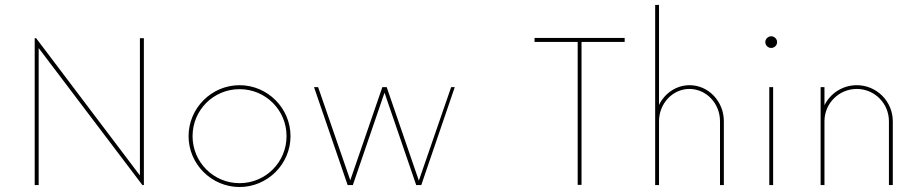

<svg xmlns="http://www.w3.org/2000/svg" viewBox="-20 -750 3726 778"><path d="M546.9 -595.2V-39.1L126.5 -595.2H120.6V0H136.7V-555.2L557.1 0H563V-595.2Z M950.7 7.8C1064 7.8 1157.2 -85 1157.2 -198.2C1157.2 -312 1064 -404.8 950.7 -404.8C837.4 -404.8 744.1 -312 744.1 -198.2C744.1 -85 837.4 7.8 950.7 7.8ZM950.7 -7.8C845.2 -7.8 760.3 -92.8 760.3 -198.2C760.3 -304.2 845.2 -388.7 950.7 -388.7C1056.2 -388.7 1141.1 -304.2 1141.1 -198.2C1141.1 -92.8 1056.2 -7.8 950.7 -7.8Z M1808.1 -397 1677.2 -18.1 1546.9 -397H1529.3L1399.4 -19.5L1269 -397H1252.4L1388.7 0H1409.7L1538.1 -374.5L1666.5 0H1687L1822.8 -397Z M2511.2 -596.2H2146V-580.1H2320.8V-1H2336.4V-580.1H2511.2Z M2774.4 -404.8C2720.2 -404.8 2673.3 -372.1 2650.4 -324.7V-730H2634.8V0H2650.4V-258.8C2650.4 -331.1 2706.1 -389.6 2773.4 -389.6C2841.8 -389.6 2897.5 -331.1 2897.5 -258.8V0H2913.1V-258.8C2913.1 -338.9 2851.1 -404.8 2774.4 -404.8Z M3105 -555.7C3117.7 -555.7 3128.9 -565.9 3128.9 -579.6C3128.9 -592.3 3117.7 -603 3105 -603C3092.3 -603 3081.1 -592.3 3081.1 -579.6C3081.1 -565.9 3092.3 -555.7 3105 -555.7ZM3097.2 0H3112.8V-397H3097.2Z M3451.7 -404.8C3394 -404.8 3344.7 -371.6 3320.8 -323.7V-397H3305.2V0H3320.8V-258.8C3320.8 -331.1 3379.4 -389.6 3451.7 -389.6C3523.9 -389.6 3582 -331.1 3582 -258.8V0H3597.7V-258.8C3597.7 -338.9 3532.7 -404.8 3451.7 -404.8Z"/></svg>

Font: Now Thin
Style: Regular
Weight: 100
Designer: Alfredo Marco Pradil
Foundry: Alfredo Marco Pradil
Version: Version 1.200;hotconv 1.0.109;makeotfexe 2.5.65596